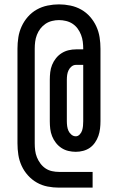

<svg xmlns="http://www.w3.org/2000/svg" viewBox="-20 -780 540 879"><path d="M250 79H404V7H250Q234 7 218 3.5Q202 0 188.5 -9Q175 -18 165 -31.5Q155 -45 149 -60Q143 -75 141 -91Q139 -107 139 -124V-557Q139 -573 141 -589Q143 -605 149 -620.5Q155 -636 165 -649Q175 -662 188.5 -671Q202 -680 218 -684Q234 -688 250 -688Q266 -688 282.5 -684Q299 -680 312.5 -671Q326 -662 335.5 -649Q345 -636 351 -620.5Q357 -605 359 -589Q361 -573 361 -557V-554H328Q311 -554 294 -550Q277 -546 262 -536.5Q247 -527 236 -513Q225 -499 218.5 -483Q212 -467 210 -449.5Q208 -432 208 -415V-225Q208 -207 210 -190Q212 -173 218.5 -156.5Q225 -140 236 -126Q247 -112 261.5 -102.5Q276 -93 293 -89Q310 -85 327 -85Q344 -85 361 -89.5Q378 -94 391.5 -103.5Q405 -113 415 -127.5Q425 -142 430.5 -158Q436 -174 438 -191Q440 -208 440 -225V-557Q440 -583 436 -609Q432 -635 421 -659Q410 -683 392.5 -703Q375 -723 352 -736Q329 -749 302.5 -754.5Q276 -760 250 -760Q224 -760 197.5 -754.5Q171 -749 148 -736Q125 -723 107.5 -703Q90 -683 79 -659Q68 -635 64 -609Q60 -583 60 -557V-124Q60 -97 64 -71Q68 -45 79 -21Q90 3 108 23Q126 43 149 56Q172 69 198 74Q224 79 250 79ZM327 -156Q316 -156 307 -163.5Q298 -171 293.5 -181Q289 -191 287.5 -202.5Q286 -214 286 -225V-415Q286 -426 287.5 -437Q289 -448 294 -458.5Q299 -469 308 -476Q317 -483 328 -483H361V-225Q361 -214 360 -203.5Q359 -193 356 -183Q353 -173 345 -164.5Q337 -156 327 -156Z"/></svg>

Font: Iosevka SS09
Style: Regular
Weight: 400
Monospace: yes
Designer: Belleve Invis
Foundry: Belleve Invis
Version: Version 5.2.1; ttfautohint (v1.8.3)